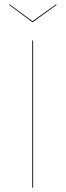

<svg xmlns="http://www.w3.org/2000/svg" viewBox="-20 -867 303 887"><path d="M133 0H129V-680H133ZM242 -845 132 -765H129L21 -845L24 -847L130 -769L239 -847Z"/></svg>

Font: FiraGO Four
Style: Regular
Weight: 100
Designer: bBox Type
Foundry: bBox Type GmbH
Version: Version 1.001